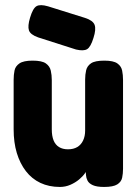

<svg xmlns="http://www.w3.org/2000/svg" viewBox="-20 -732 547 760"><path d="M217 8Q174 8 140 -8Q106 -24 82.5 -54.5Q59 -85 46.5 -126.5Q34 -168 34 -220V-416Q34 -436 37.5 -453Q41 -470 57 -481Q73 -492 109 -492Q146 -492 161.5 -481Q177 -470 181 -452.5Q185 -435 185 -415V-220Q185 -194 192 -176.5Q199 -159 213.5 -150Q228 -141 249 -141Q271 -141 286 -150Q301 -159 309 -176Q317 -193 317 -215V-417Q317 -437 321 -454Q325 -471 340.5 -481.5Q356 -492 393 -492Q429 -492 444.5 -481Q460 -470 463.5 -452.5Q467 -435 467 -416V-64Q467 -45 463.5 -28.5Q460 -12 444 -2Q428 8 392 8Q363 8 347.5 1Q332 -6 326.5 -17Q321 -28 320.5 -38Q320 -48 319 -54L326 -67Q325 -59 316.5 -46.5Q308 -34 293 -21.5Q278 -9 258.5 -0.5Q239 8 217 8ZM281 -536 131 -584Q100 -595 94.5 -612Q89 -629 99 -662Q110 -699 124.5 -707.5Q139 -716 170 -707L317 -661Q348 -651 354.5 -633.5Q361 -616 350 -582Q339 -546 325 -537.5Q311 -529 281 -536Z"/></svg>

Font: Fredoka SemiCondensed SemiBold
Style: Regular
Weight: 600
Width: 4
Designer: Ben Nathan
Foundry: Milena B. Brandão, Ben Nathan
Version: Version 2.001